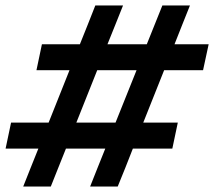

<svg xmlns="http://www.w3.org/2000/svg" viewBox="-28 -683 784 703"><path d="M57 0 84 -68Q97.5 -102 112.5 -139H-7.5L12.5 -234H150L226.5 -426H105.5L125.5 -521H264.5Q279.5 -558.5 293 -592Q306.5 -625.5 321 -663H422.5Q407.5 -626.5 394.5 -593Q381 -559.5 365.5 -521H509.5Q524.5 -558.5 538 -592Q551.5 -625.5 566.5 -663H667.5Q653 -626.5 639.5 -593Q626 -559.5 611 -521H736L715.5 -426H573L496.5 -234H623L603 -139H458.5Q444 -102.5 431 -69Q417.5 -35.5 403 0H302L329 -68Q342.5 -102 357.5 -139H213.5Q199 -102.5 185.5 -69Q172 -35.5 158 0ZM251.5 -234H395L472 -426H328Z"/></svg>

Font: Heraclito SemiBold
Style: Italic
Weight: 600
Italic angle: -12°
Designer: Kostas Bartsokas (font) & Cristiano Sobral (main changes)
Foundry: Kostas Bartsokas (font) & Cristiano Sobral (main changes)
Version: Version 1.00;July 8, 2020;FontCreator 13.0.0.2655 64-bit